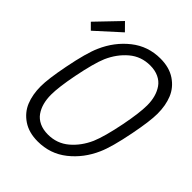

<svg xmlns="http://www.w3.org/2000/svg" viewBox="-278 -1081 1237 1237"><g transform="rotate(45 340.5 -462.5)"><path d="M130.9 -936.2 182.3 -884.1 19.5 -736.3 -21.5 -777.3ZM616.5 -653Q616.5 -694 607.1 -728.2Q597.7 -762.4 578.5 -790Q559.2 -817.7 526 -833.3Q492.8 -849 448.6 -849Q366.5 -849 306.3 -798.2Q246.1 -747.4 210.9 -668Q182.9 -602.2 154.3 -458.3Q129.6 -332 129.6 -263.7Q129.6 -222.7 138.7 -188.5Q147.8 -154.3 167 -126.6Q186.2 -99 219.4 -83.3Q252.6 -67.7 296.9 -67.7Q378.9 -67.7 439.1 -118.5Q499.3 -169.3 534.5 -248.7Q563.8 -317.7 591.8 -458.3Q616.5 -584.6 616.5 -653ZM281.9 10.4Q201.2 10.4 146.5 -26.4Q91.8 -63.2 68 -121.4Q44.3 -179.7 44.3 -255.2Q44.3 -322.3 71 -458.3Q101.6 -614.6 133.5 -685.5Q179.7 -791 265.3 -859Q350.9 -927.1 464.2 -927.1Q544.9 -927.1 599.6 -890.3Q654.3 -853.5 678.1 -795.2Q701.8 -737 701.8 -661.5Q701.8 -594.4 675.1 -458.3Q644.5 -302.1 612.6 -231.1Q566.4 -125.7 480.8 -57.6Q395.2 10.4 281.9 10.4Z"/></g></svg>

Font: Monoid
Style: Italic
Weight: 400
Width: 4
Italic angle: -11°
Monospace: yes
Version: Version 0.61